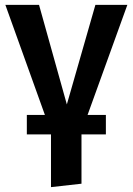

<svg xmlns="http://www.w3.org/2000/svg" viewBox="-20 -549 544 787"><path d="M502 -529 339 -78H414V2H314V204L189 218V2H90V-78H164L2 -529H140L254 -121L371 -529Z"/></svg>

Font: FiraGO Medium
Style: Regular
Weight: 500
Designer: bBox Type
Foundry: bBox Type GmbH
Version: Version 1.001;PS 001.001;hotconv 1.0.88;makeotf.lib2.5.64775